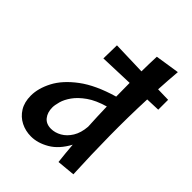

<svg xmlns="http://www.w3.org/2000/svg" viewBox="-233 -927 1059 1059"><g transform="rotate(45 296.5 -398.0)"><path d="M201 14Q158 14 121.5 -4.5Q85 -23 63 -58.5Q41 -94 41 -145Q41 -202 73.5 -264.5Q106 -327 180 -382.5Q254 -438 378 -474Q377 -526 377 -580L179 -573L181 -677L378 -671Q378 -700 379 -729.5Q380 -759 381 -788L523 -810Q517 -740 513 -666L593 -664V-587L510 -584Q504 -442 505.5 -295.5Q507 -149 514 -4L408 6Q401 -55 396 -117Q359 -48 306 -17Q253 14 201 14ZM171 -183Q171 -144 191 -119Q211 -94 249 -94Q280 -94 310 -111Q340 -128 361 -162Q382 -196 386 -247Q382 -322 380 -399Q314 -380 273 -351Q232 -322 209.5 -290.5Q187 -259 179 -230Q171 -201 171 -183Z"/></g></svg>

Font: Marhey
Style: Regular
Weight: 400
Designer: Nur Syamsi & Bustanul Arifin
Foundry: Namelatype
Version: Version 1.000; ttfautohint (v1.8.4.7-5d5b)